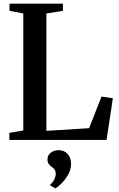

<svg xmlns="http://www.w3.org/2000/svg" viewBox="-20 -763 647 1047"><path d="M31 0V-38.5L107 -51.5V-689.5L32 -704V-743H323V-704L233 -689.5V-49.5L466 -64L533.5 -236.5L595.5 -227L561 0ZM367.5 130Q367.5 161 352.2 188.2Q337 215.5 317 235.5Q297 255.5 283 264H281.5L254.5 248.5L254 243.5Q267.5 233 275.8 215.5Q284 198 284 186Q284 172 278.5 163.2Q273 154.5 262 147Q253 140.5 246 131.2Q239 122 239 106.5Q239 88.5 248.8 77.5Q258.5 66.5 271.8 61.2Q285 56 296.5 56H299.5Q329.5 56 348.5 76Q367.5 96 367.5 130Z"/></svg>

Font: Merriweather 72pt SemiBold
Style: Regular
Weight: 600
Version: Version 2.100